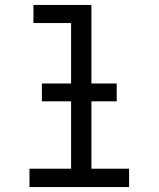

<svg xmlns="http://www.w3.org/2000/svg" viewBox="-20 -755 640 775"><path d="M99 0V-74H267V-662H115V-735H349V-74H501V0ZM149 -346V-418H451V-346Z"/></svg>

Font: Iosevka Slab Extended
Style: Regular
Weight: 400
Width: 7
Monospace: yes
Designer: Belleve Invis
Foundry: Belleve Invis
Version: Version 11.1.1; ttfautohint (v1.8.3)